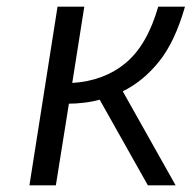

<svg xmlns="http://www.w3.org/2000/svg" viewBox="-20 -554 573 574"><path d="M152 -534H232L196 -306Q291 -312 355.5 -365.5Q420 -419 453 -534H533Q503 -429 455.5 -370Q408 -311 347 -281L505 0H422L278 -256Q257 -250 231.5 -247Q206 -244 186 -244L147 0H68Z"/></svg>

Font: Exo
Style: Italic
Weight: 400
Italic angle: -9°
Designer: Natanael Gama
Foundry: Natanael Gama
Version: Version 1.500; ttfautohint (v1.6)